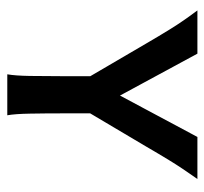

<svg xmlns="http://www.w3.org/2000/svg" viewBox="-38 -538 575 540"><g transform="rotate(90 250.0 -267.5)"><path d="M210.4 -205.1 102.5 -389.6Q81.5 -425.8 60.5 -459.7Q39.6 -493.7 8.8 -534.7H130.4L286.1 -247.1ZM188.5 0Q192.4 -22 193.1 -63.5Q193.8 -105 193.8 -159.2V-254.4H298.3V-159.2Q298.3 -105 299.1 -63.5Q299.8 -22 303.7 0ZM281.7 -205.1 210.9 -247.1 364.7 -534.7H482.9Q450.2 -488.3 431.2 -457Q412.1 -425.8 391.1 -389.6Z"/></g></svg>

Font: Harmattan
Style: Bold
Weight: 700
Designer: George W. Nuss III and SIL International
Foundry: SIL International
Version: Version 4.000